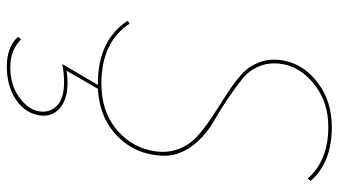

<svg xmlns="http://www.w3.org/2000/svg" viewBox="-230 -473 971 550"><g transform="rotate(90 255.0 -197.5)"><path d="M344 -663Q445 -663 498 -602L491 -594Q439 -653 343 -653Q275 -653 226 -616.5Q177 -580 165 -531Q156 -492 167.5 -460Q179 -428 204.5 -407.5Q230 -387 262.5 -365Q295 -343 327.5 -324.5Q360 -306 385 -278.5Q410 -251 420.5 -218.5Q431 -186 420 -137Q406 -78 357 -37.5Q308 3 234 7L182 97Q200 94 216 94Q266 94 291.5 118Q317 142 309 180Q300 220 261.5 244Q223 268 170 268Q114 268 85 236L92 227Q123 258 172 258Q221 258 256 234Q291 210 298 178Q304 147 283.5 125.5Q263 104 216 104Q190 104 163 109L223 7H218Q95 7 39 -78L47 -84Q100 -3 219 -3Q295 -3 345 -42Q395 -81 409 -138Q420 -181 409 -216Q398 -251 373 -274.5Q348 -298 316 -319Q284 -340 251.5 -360.5Q219 -381 193.5 -403.5Q168 -426 156.5 -459.5Q145 -493 155 -534Q168 -587 219.5 -625Q271 -663 344 -663Z"/></g></svg>

Font: EauTestInfant Hairline
Style: Italic
Weight: 250
Italic angle: -12°
Designer: Christian Thalmann (Catharsis Fonts)
Version: Version 0.001;PS 000.001;hotconv 1.0.88;makeotf.lib2.5.64775